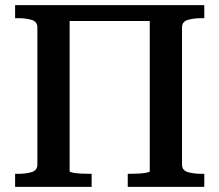

<svg xmlns="http://www.w3.org/2000/svg" viewBox="-20 -730 857 750"><path d="M185 -710H627V-648H185ZM39 0V-51H50Q83 -51 104.5 -58Q126 -65 126 -87V-623Q126 -645 104.5 -652Q83 -659 50 -659H39V-710H252V-61Q252 -58 264.5 -55.5Q277 -53 295 -52Q313 -51 330 -51H338V0ZM479 0V-51H488Q505 -51 522.5 -52Q540 -53 552.5 -55.5Q565 -58 565 -61V-710H778V-659H768Q735 -659 713 -652Q691 -645 691 -623V-87Q691 -65 713 -58Q735 -51 768 -51H778V0Z"/></svg>

Font: Roboto Serif 36pt Medium
Style: Regular
Weight: 500
Designer: Greg Gazdowicz
Foundry: Commercial Type
Version: Version 1.008